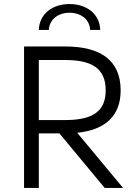

<svg xmlns="http://www.w3.org/2000/svg" viewBox="-20 -930 679 950"><path d="M99 0H172V-270H274L498 0H589L362 -273C497 -287 577 -353 577 -483C577 -634 474 -700 304 -700H99ZM303 -336H172V-633H303C434 -633 503 -592 503 -483C503 -376 434 -336 303 -336ZM172 -782H222C224 -834 268 -867 324 -867C380 -867 424 -834 426 -782H476C473 -862 408 -910 324 -910C240 -910 175 -862 172 -782Z"/></svg>

Font: Chess Sans
Style: Regular
Weight: 400
Designer: Wolf Bōese
Foundry: Wolf Bōese
Version: Version 7.223;Glyphs 3.3 (3306)